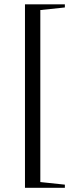

<svg xmlns="http://www.w3.org/2000/svg" viewBox="-20 -752 332 888"><path d="M95.5 116.5V-732H280V-717.5L166.5 -705.5V90L280 102V116.5Z"/></svg>

Font: Newsreader Display
Style: Regular
Weight: 400
Designer: Hugues Gentile
Foundry: Production Type
Version: Version 1.001